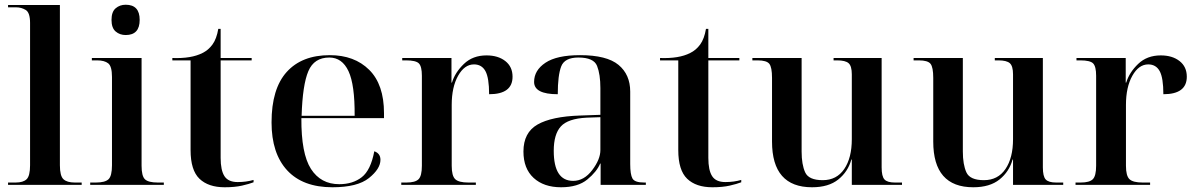

<svg xmlns="http://www.w3.org/2000/svg" viewBox="-20 -781 5049 811"><path d="M14 0H325V-10H296Q263 -10 248 -24Q233 -38 233 -83V-760H14V-750H49Q70 -750 88.5 -739Q107 -728 107 -684V-83Q107 -38 92.5 -24Q78 -10 46 -10H14Z M511 -633Q570 -633 570 -697Q570 -761 511 -761Q486 -761 468.5 -746Q451 -731 451 -697Q451 -663 468.5 -648Q486 -633 511 -633ZM361 0H672V-10H646Q607 -10 592.5 -23.5Q578 -37 578 -81V-536H368V-526H390Q421 -526 437 -513.5Q453 -501 453 -456V-83Q453 -38 438.5 -24Q424 -10 385 -10H361Z M929 10Q972 10 1002.5 3Q1033 -4 1051 -11V-21Q1020 -12 984 -12Q944 -12 928 -37Q912 -62 912 -114V-526H1043V-536H912V-659H902Q895 -617 877.5 -593Q860 -569 835 -557Q788 -533 708 -536V-526H785V-147Q785 -62 822.5 -26Q860 10 929 10Z M1384 10Q1490 10 1538.5 -29Q1587 -68 1587 -106Q1587 -133 1561 -142Q1546 -62 1508 -32.5Q1470 -3 1413 -3Q1335 -3 1293.5 -67.5Q1252 -132 1253 -282H1602V-303Q1602 -424 1539.5 -486Q1477 -548 1373 -548Q1255 -548 1191 -477Q1127 -406 1127 -264Q1127 -133 1193 -61.5Q1259 10 1384 10ZM1254 -292Q1258 -423 1282.5 -480.5Q1307 -538 1371 -538Q1425 -538 1452 -480.5Q1479 -423 1478 -292Z M1675 0H1990V-10H1958Q1918 -10 1903 -24Q1888 -38 1888 -81V-338Q1888 -413 1915 -461Q1942 -509 1982 -509Q2015 -509 2030.5 -480.5Q2046 -452 2046 -383Q2145 -383 2145 -457Q2145 -499 2114.5 -523Q2084 -547 2035 -547Q1977 -547 1939.5 -511Q1902 -475 1889 -432H1887V-536H1679V-526H1695Q1737 -526 1749.5 -513Q1762 -500 1762 -461V-81Q1762 -38 1748 -24Q1734 -10 1697 -10H1675Z M2350 10Q2421 10 2461 -23Q2501 -56 2515 -90H2517V0H2708V-10H2701Q2661 -10 2651.5 -27Q2642 -44 2642 -88V-394Q2642 -466 2592.5 -507Q2543 -548 2430 -548Q2332 -548 2284 -516Q2236 -484 2236 -435Q2236 -383 2336 -383Q2336 -463 2350.5 -500.5Q2365 -538 2423 -538Q2488 -538 2502 -502.5Q2516 -467 2516 -409V-296L2430 -293Q2310 -289 2250.5 -255Q2191 -221 2191 -141Q2191 -69 2234 -29.5Q2277 10 2350 10ZM2401 -17Q2319 -17 2319 -144Q2319 -214 2349 -247Q2379 -280 2458 -284L2516 -286V-147Q2516 -108 2481.5 -62.5Q2447 -17 2401 -17Z M2989 10Q3032 10 3062.5 3Q3093 -4 3111 -11V-21Q3080 -12 3044 -12Q3004 -12 2988 -37Q2972 -62 2972 -114V-526H3103V-536H2972V-659H2962Q2955 -617 2937.5 -593Q2920 -569 2895 -557Q2848 -533 2768 -536V-526H2845V-147Q2845 -62 2882.5 -26Q2920 10 2989 10Z M3410 10Q3480 10 3521 -23Q3562 -56 3576 -107H3578V0H3790V-10H3760Q3728 -10 3716 -23Q3704 -36 3704 -74V-536H3501V-526H3516Q3551 -526 3564.5 -514Q3578 -502 3578 -467V-193Q3578 -114 3546 -67Q3514 -20 3455 -20Q3396 -20 3381 -53Q3366 -86 3366 -141V-536H3158V-526H3180Q3218 -526 3229.5 -511.5Q3241 -497 3241 -452V-183Q3241 10 3410 10Z M4091 10Q4161 10 4202 -23Q4243 -56 4257 -107H4259V0H4471V-10H4441Q4409 -10 4397 -23Q4385 -36 4385 -74V-536H4182V-526H4197Q4232 -526 4245.5 -514Q4259 -502 4259 -467V-193Q4259 -114 4227 -67Q4195 -20 4136 -20Q4077 -20 4062 -53Q4047 -86 4047 -141V-536H3839V-526H3861Q3899 -526 3910.5 -511.5Q3922 -497 3922 -452V-183Q3922 10 4091 10Z M4523 0H4838V-10H4806Q4766 -10 4751 -24Q4736 -38 4736 -81V-338Q4736 -413 4763 -461Q4790 -509 4830 -509Q4863 -509 4878.5 -480.5Q4894 -452 4894 -383Q4993 -383 4993 -457Q4993 -499 4962.5 -523Q4932 -547 4883 -547Q4825 -547 4787.5 -511Q4750 -475 4737 -432H4735V-536H4527V-526H4543Q4585 -526 4597.5 -513Q4610 -500 4610 -461V-81Q4610 -38 4596 -24Q4582 -10 4545 -10H4523Z"/></svg>

Font: Noto Serif Display Semi
Style: Regular
Weight: 600
Designer: Monotype Design Team
Foundry: Monotype Imaging Inc.
Version: Version 1.900